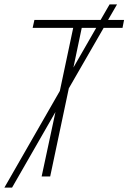

<svg xmlns="http://www.w3.org/2000/svg" viewBox="-60 -805 586 876"><path d="M-40 51H-5L193 -294L130 0H169L254 -402L413 -678H499L506 -714H433L474 -785H440L399 -714H97L89 -678H274L213 -390ZM313 -678H379L275 -497Z"/></svg>

Font: Noto Sans SemiCondensed ExtraLight
Style: Italic
Weight: 200
Width: 4
Italic angle: -12°
Designer: Monotype Design Team
Foundry: Monotype Imaging Inc.
Version: Version 2.013